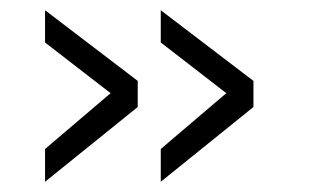

<svg xmlns="http://www.w3.org/2000/svg" viewBox="-20 -433 605 375"><path d="M422 -251 294 -350V-413L475 -275V-224L294 -78V-142ZM196 -251 68 -350V-413L249 -275V-224L68 -78V-142Z"/></svg>

Font: TitilliumText22L Lt
Style: Thin
Weight: 300
Designer: Campivisivi
Foundry: Campivisivi
Version: 1.000